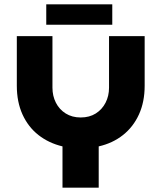

<svg xmlns="http://www.w3.org/2000/svg" viewBox="-20 -867 752 887"><path d="M268.7 0V-190.7Q205 -206 157.5 -243.3Q110 -280.7 83.8 -338.5Q57.7 -396.3 57.7 -470.7V-700H222.3V-462Q222.3 -423.7 238.2 -392.5Q254 -361.3 283.5 -342.8Q313 -324.3 352.7 -324.3Q393.3 -324.3 422.5 -342.8Q451.7 -361.3 467.7 -392.5Q483.7 -423.7 483.7 -462V-700H648.3V-470.7Q648.3 -396.3 622 -338.5Q595.7 -280.7 548 -243Q500.3 -205.3 436 -190.7V0ZM193.7 -752.7V-847H498.7V-752.7Z"/></svg>

Font: MuseoModerno Thin
Style: Regular
Weight: 100
Designer: Pablo Cosgaya, Héctor Gatti, Marcela Romero, and the Authors of The MuseoModerno Project.
Foundry: Omnibus-Type Team
Version: Version 1.003